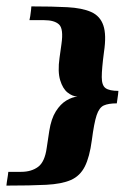

<svg xmlns="http://www.w3.org/2000/svg" viewBox="-21 -542 426 600"><path d="M125 -80 133 -133Q139 -171 153.5 -194Q168 -217 186.5 -228Q205 -239 221 -240Q205 -241 190 -253Q175 -265 167 -291.5Q159 -318 165 -361L171 -404Q178 -452 163.5 -465.5Q149 -479 117 -479H71Q72 -482 73.5 -491.5Q75 -501 76 -510.5Q77 -520 77 -522Q143 -522 189.5 -519.5Q236 -517 264 -504.5Q292 -492 302 -462.5Q312 -433 304 -380Q297 -327 297 -301Q297 -275 309 -266.5Q321 -258 349 -258Q349 -256 348 -247Q347 -238 345.5 -229.5Q344 -221 344 -219Q318 -219 303.5 -212.5Q289 -206 281 -182Q273 -158 266 -104Q259 -51 244 -21.5Q229 8 200.5 20.5Q172 33 123.5 35.5Q75 38 -1 38Q-1 35 0.5 26Q2 17 3.5 7Q5 -3 5 -5Q14 -5 26 -5Q38 -5 45 -5Q77 -5 98 -20.5Q119 -36 125 -80Z"/></svg>

Font: Genos Thin SemiBold
Style: Italic
Weight: 600
Italic angle: -8°
Version: Version 1.010